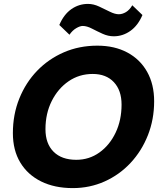

<svg xmlns="http://www.w3.org/2000/svg" viewBox="-20 -954 821 984"><path d="M353 10Q260 10 191 -24Q122 -58 84 -121Q46 -184 46 -272Q46 -367 79 -449Q112 -531 170.5 -591.5Q229 -652 307.5 -686Q386 -720 479 -720Q567 -720 632.5 -685Q698 -650 734 -586Q770 -522 770 -435Q770 -342 738 -261Q706 -180 649 -119Q592 -58 516 -24Q440 10 353 10ZM371 -135Q437 -135 489.5 -172.5Q542 -210 572.5 -274Q603 -338 603 -418Q603 -491 563.5 -533Q524 -575 455 -575Q386 -575 331.5 -537.5Q277 -500 245 -436Q213 -372 213 -292Q213 -218 254.5 -176.5Q296 -135 371 -135ZM563 -768Q534 -768 505.5 -781Q477 -794 451 -807.5Q425 -821 404 -821Q390 -821 370.5 -809.5Q351 -798 336 -776L284 -826Q307 -880 345.5 -907Q384 -934 431 -934Q459 -934 488 -920.5Q517 -907 543 -894Q569 -881 589 -881Q607 -881 625.5 -892Q644 -903 658 -927L710 -877Q687 -823 648 -795.5Q609 -768 563 -768Z"/></svg>

Font: Livvic
Style: Bold Italic
Weight: 700
Italic angle: -10°
Designer: Jacques Le Bailly, Baron von Fonthausen
Version: Version 1.001; ttfautohint (v1.8.2)